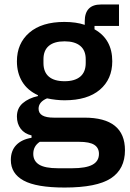

<svg xmlns="http://www.w3.org/2000/svg" viewBox="-20 -633 584 865"><path d="M271 211.9Q144 211.9 86.4 180.4Q28.8 148.9 28.8 87.9Q28.8 45.9 53.2 20.5Q77.6 -4.9 122.1 -12.2V-22.9Q90.3 -30.3 73.2 -53Q56.2 -75.7 56.2 -107.9Q56.2 -145.5 82.5 -168.2Q108.9 -190.9 150.9 -200.2V-204.1Q104 -225.6 80.1 -264.9Q56.2 -304.2 56.2 -356.9Q56.2 -437.5 112.1 -485.8Q168 -534.2 270 -534.2Q323.2 -534.2 361.8 -521V-537.1Q361.8 -612.8 435.1 -612.8H516.1V-516.1H405.8V-501Q485.8 -456.1 485.8 -356.9Q485.8 -276.4 429.9 -228.8Q374 -181.2 271 -181.2Q233.4 -181.2 191.9 -189.9Q153.8 -173.8 153.8 -143.1Q153.8 -103 222.2 -103H359.9Q543 -103 543 43.9Q543 128.9 479.5 170.4Q416 211.9 271 211.9ZM271 -267.1Q316.9 -267.1 341.6 -287.8Q366.2 -308.6 366.2 -349.1V-366.2Q366.2 -405.8 341.6 -426.3Q316.9 -446.8 271 -446.8Q224.1 -446.8 200 -426.3Q175.8 -405.8 175.8 -366.2V-349.1Q175.8 -308.6 200 -287.8Q224.1 -267.1 271 -267.1ZM241.2 125H305.2Q367.2 125 396.5 109.1Q425.8 93.3 425.8 60.1Q425.8 33.2 404.8 19.5Q383.8 5.9 335.9 5.9H159.2Q129.9 25.4 129.9 60.1Q129.9 92.3 156.2 108.6Q182.6 125 241.2 125Z"/></svg>

Font: Anuphan SemiBold
Style: Bold
Weight: 600
Designer: Mike Abbink, Paul van der Laan, Pieter van Rosmalen, Mint Tantisuwanna
Foundry: Bold Monday; Cadson Demak
Version: Version 3.002;hotconv 1.0.109;makeotfexe 2.5.65596